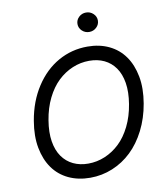

<svg xmlns="http://www.w3.org/2000/svg" viewBox="-99 -1014 959 1106"><g transform="rotate(-10 380.5 -461.0)"><path d="M715.9 -358Q701.7 -274.1 666.5 -204.9Q631.4 -135.7 582 -88.6Q532.7 -41.5 470.3 -15.8Q408 9.9 339.5 9.9Q269.2 9.9 213.2 -16.5Q157.3 -43 122.2 -92.3Q87 -141.7 73.7 -211.8Q60.4 -282 75.3 -369.3Q94.1 -480.8 148.8 -564.8Q203.5 -648.8 282.1 -693Q360.8 -737.2 453.1 -737.2Q523.1 -737.2 578.7 -710.8Q634.2 -684.3 669.2 -634.9Q704.2 -585.6 717.5 -515.4Q730.8 -445.3 715.9 -358ZM632.1 -369.3Q643.5 -438.9 634.8 -492.4Q626.1 -545.8 600.7 -581.9Q575.3 -617.9 536.6 -636.4Q497.9 -654.8 448.9 -654.8Q398.1 -654.8 351 -635.1Q304 -615.4 265.3 -578.7Q226.6 -541.9 198.5 -485.1Q170.5 -428.3 159.1 -358Q147.7 -288.4 156.4 -234.9Q165.1 -181.5 190.5 -145.4Q215.9 -109.4 254.6 -90.9Q293.3 -72.4 342.3 -72.4Q393.1 -72.4 440.2 -92.2Q487.2 -111.9 525.9 -148.6Q564.6 -185.4 592.7 -242.2Q620.7 -299 632.1 -369.3ZM521.5 -834.9Q503.9 -818.2 479.4 -818.2Q454.9 -818.2 437.3 -834.9Q419.7 -851.6 419.7 -875Q419.7 -898.4 437.3 -915.1Q454.9 -931.8 479.4 -931.8Q503.9 -931.8 521.5 -915.1Q539.1 -898.4 539.1 -875Q539.1 -851.6 521.5 -834.9Z"/></g></svg>

Font: Karasuma Gothic
Style: Italic
Weight: 400
Italic angle: -9.39999°
Designer: Rasmus Andersson / Ryoko Nishizuka
Foundry: Genbu
Version: Version 1.00